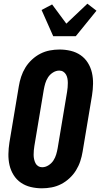

<svg xmlns="http://www.w3.org/2000/svg" viewBox="-20 -1011 542 1039"><path d="M207 8Q176 8 146.5 1Q117 -6 93 -22.5Q69 -39 53.5 -64Q38 -89 31.5 -117.5Q25 -146 25.5 -177Q26 -208 31 -240L82 -545Q86 -570 94.5 -596Q103 -622 117.5 -645.5Q132 -669 153 -688.5Q174 -708 198.5 -720.5Q223 -733 249.5 -738Q276 -743 302 -743Q333 -743 362.5 -736Q392 -729 416 -712.5Q440 -696 455.5 -671Q471 -646 477.5 -617.5Q484 -589 483.5 -558Q483 -527 478 -495L427 -190Q423 -165 414.5 -139Q406 -113 391.5 -89.5Q377 -66 356 -46.5Q335 -27 310.5 -14.5Q286 -2 259.5 3Q233 8 207 8ZM208 -106Q226 -106 242.5 -116.5Q259 -127 269 -142.5Q279 -158 284 -175Q289 -192 292 -209L343 -514Q345 -526 346 -538Q347 -550 347 -562Q347 -574 345 -585.5Q343 -597 337.5 -607Q332 -617 322.5 -623Q313 -629 301 -629Q283 -629 266.5 -618.5Q250 -608 240 -592.5Q230 -577 225 -560Q220 -543 217 -526L166 -221Q164 -209 163 -197Q162 -185 162 -173Q162 -161 164.5 -149.5Q167 -138 172 -128Q177 -118 186.5 -112Q196 -106 208 -106ZM268 -815 205 -957 262 -987 339 -883 453 -991 502 -953 390 -815Z"/></svg>

Font: Iosevka SS18 Heavy
Style: Italic
Weight: 900
Italic angle: -9°
Monospace: yes
Designer: Belleve Invis
Foundry: Belleve Invis
Version: Version 25.1.1; ttfautohint (v1.8.4)